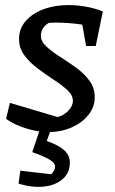

<svg xmlns="http://www.w3.org/2000/svg" viewBox="-20 -512 451 756"><path d="M4 -44 19 -107 207 -51Q232 -58 249.5 -76.5Q267 -95 267 -115Q267 -137 245.5 -157Q224 -177 192.5 -197.5Q161 -218 129.5 -241.5Q98 -265 76.5 -293.5Q55 -322 55 -359Q55 -399 81 -429Q107 -459 151 -475.5Q195 -492 250 -492Q283 -492 317.5 -486Q352 -480 385 -467L357 -331H319L304 -415Q252 -423 198 -423Q185 -423 172 -422Q141 -403 141 -371Q141 -349 162.5 -329Q184 -309 215.5 -289Q247 -269 279 -246Q311 -223 332 -194.5Q353 -166 353 -129Q353 -91 328.5 -60Q304 -29 262.5 -10.5Q221 8 171 8Q129 8 82.5 -6.5Q36 -21 4 -44ZM141 -14H185L164 43Q212 60 233.5 80Q255 100 255 128Q255 168 227.5 192.5Q200 217 154.5 222.5Q109 228 53 211L60 160L180 174Q187 170 192 161Q197 152 197 144Q197 131 178.5 118.5Q160 106 107 87Z"/></svg>

Font: Piazzolla Medium
Style: Italic
Weight: 500
Italic angle: -11.3°
Designer: Juan Pablo del Peral
Foundry: Huerta Tipografica
Version: Version 1.330